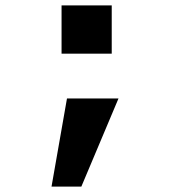

<svg xmlns="http://www.w3.org/2000/svg" viewBox="-20 -537 640 708"><path d="M227 -174H417L280 151H170ZM392 -517V-339H207V-517Z"/></svg>

Font: iA Writer Duo S
Style: Bold
Weight: 700
Designer: Mike Abbink, Paul van der Laan, Pieter van Rosmalen, Oliver Reichenstein
Foundry: Bold Monday and Information Architects Inc.
Version: Version 2.000